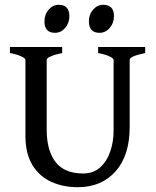

<svg xmlns="http://www.w3.org/2000/svg" viewBox="-20 -760 646 793"><path d="M579.6 -541Q515.6 -527.8 515.6 -513.2V-235.4Q515.6 -117.7 457.3 -52.2Q398.9 13.2 301.8 13.2Q239.7 13.2 190.7 -9.5Q141.6 -32.2 113.3 -79.3Q85 -126.5 85 -199.2V-513.2Q85 -518.6 69.1 -526.6Q53.2 -534.7 21 -541V-565.9H236.8V-541Q206.5 -534.7 189.7 -527.3Q172.9 -520 172.9 -513.2V-224.6Q172.9 -138.2 209.5 -90.8Q246.1 -43.5 323.2 -43.5Q365.7 -43.5 393.8 -68.8Q421.9 -94.2 435.5 -134.8Q449.2 -175.3 449.2 -219.7V-513.2Q449.2 -518.6 433.3 -526.6Q417.5 -534.7 385.3 -541V-565.9H579.6ZM266.6 -693.4Q266.6 -665 249.3 -644.8Q231.9 -624.5 207 -624.5Q163.6 -624.5 163.6 -671.9Q163.6 -700.7 181.2 -720.5Q198.7 -740.2 222.2 -740.2Q266.6 -740.2 266.6 -693.4ZM450.7 -693.4Q450.7 -665 433.3 -644.8Q416 -624.5 391.1 -624.5Q347.2 -624.5 347.2 -671.9Q347.2 -700.7 364.7 -720.5Q382.3 -740.2 406.2 -740.2Q450.7 -740.2 450.7 -693.4Z"/></svg>

Font: Dai Banna SIL
Style: Regular
Weight: 400
Designer: Victor Gaultney
Foundry: SIL International
Version: Version 4.000